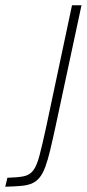

<svg xmlns="http://www.w3.org/2000/svg" viewBox="-58 -708 329 728"><path d="M-38 0 -30 -34Q9 -35 31.5 -39.5Q54 -44 67.5 -61Q81 -78 91.5 -117.5Q102 -157 117 -226L215 -688H251L154 -235Q142 -179 132.5 -139.5Q123 -100 113.5 -74.5Q104 -49 91.5 -34Q79 -19 62 -12Q45 -5 20.5 -3Q-4 -1 -38 0Z"/></svg>

Font: Saira SemiCondensed Thin
Style: Italic
Weight: 250
Width: 4
Italic angle: -12°
Designer: Hector Gatti with collaboration of the Omnibus-Type team
Foundry: Omnibus-Type
Version: Version 1.101